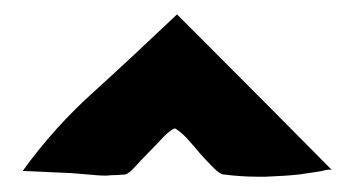

<svg xmlns="http://www.w3.org/2000/svg" viewBox="-20 -709 480 260"><path d="M108.4 -585.9Q53.7 -537.1 10.7 -477.5Q53.7 -475.6 76.2 -474.6Q98.6 -472.7 111.3 -471.7Q123 -470.7 129.9 -471.7Q136.7 -471.7 149.4 -472.7Q154.3 -473.6 163.1 -483.4Q171.9 -493.2 181.6 -502.9Q192.4 -513.7 201.2 -523.4Q210.9 -533.2 216.8 -535.2Q222.7 -532.2 232.4 -522.5Q242.2 -511.7 251 -501Q260.7 -490.2 269.5 -481.4Q278.3 -472.7 283.2 -472.7Q306.6 -469.7 329.1 -469.7Q334 -469.7 339.8 -469.7Q366.2 -470.7 384.8 -472.7Q405.3 -475.6 416 -477.5Q427.7 -480.5 429.7 -478.5Q360.4 -548.8 219.7 -689.5Q163.1 -635.7 108.4 -585.9Z"/></svg>

Font: Londrina Solid
Style: NNS
Weight: 400
Designer: Marcelo Magalhaes
Version: Version 1.002